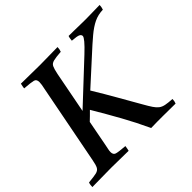

<svg xmlns="http://www.w3.org/2000/svg" viewBox="-177 -895 1090 1090"><g transform="rotate(-45 368.0 -350.0)"><path d="M461 0Q424 -80 381 -157.5Q338 -235 288 -319Q275 -306 262.5 -293.5Q250 -281 239 -271L210 -119Q207 -102 204 -89.5Q201 -77 201 -67Q201 -45 217 -40Q233 -35 285 -31Q284 -24 282.5 -15Q281 -6 279 1Q250 1 212 0Q174 -1 139 -1Q102 -1 59 0Q16 1 -12 1Q-12 -6 -11 -15Q-10 -24 -7 -31Q36 -35 55.5 -39.5Q75 -44 83 -58.5Q91 -73 97 -107L189 -581Q193 -599 195 -611.5Q197 -624 197 -633Q197 -656 179.5 -660.5Q162 -665 110 -669Q112 -685 116 -701Q145 -701 188 -700Q231 -699 268 -699Q302 -699 342 -700Q382 -701 410 -701Q410 -684 404 -669Q361 -666 342 -661Q323 -656 316 -641.5Q309 -627 302 -593L254 -344L489 -564Q556 -627 556 -644Q556 -654 545 -660Q534 -666 493 -669Q494 -677 495 -685Q496 -693 499 -701Q516 -701 542.5 -700.5Q569 -700 595.5 -699.5Q622 -699 638 -699Q670 -699 696.5 -700Q723 -701 748 -701Q748 -686 742 -669Q703 -668 670.5 -652.5Q638 -637 601 -606Q564 -575 511 -526L367 -395Q412 -321 447.5 -258.5Q483 -196 521 -130Q539 -98 551.5 -79.5Q564 -61 577 -51Q590 -41 610 -37Q630 -33 663 -31Q663 -14 657 0Q638 0 611 -0.5Q584 -1 557 -1Q530 -1 512 -1Q501 -1 488 -0.5Q475 0 461 0Z"/></g></svg>

Font: Tiro Bangla
Style: Italic
Weight: 400
Italic angle: -11°
Designer: Bangla: John Hudson & Fiona Ross, assisted by Neelakash Kshetrimayum. Latin: John Hudson with Paul Hanslow, assisted by 
Foundry: Tiro Typeworks Ltd.
Version: Version 1.60